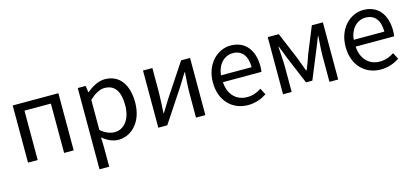

<svg xmlns="http://www.w3.org/2000/svg" viewBox="-63 -1045 3811 1762"><g transform="rotate(-15 1842.0 -164.0)"><path d="M92 0H184V-469H435V0H526V-543H92Z M710 229H802V45L799 -50C848 -9 900 13 949 13C1073 13 1185 -94 1185 -280C1185 -448 1109 -557 969 -557C906 -557 845 -521 796 -480H794L785 -543H710ZM934 -64C898 -64 850 -78 802 -120V-406C854 -454 901 -480 946 -480C1050 -480 1090 -400 1090 -279C1090 -145 1024 -64 934 -64Z M1330 0H1415L1621 -311C1641 -344 1672 -394 1693 -428H1698C1693 -357 1688 -285 1688 -227V0H1777V-543H1692L1486 -232C1466 -199 1435 -149 1414 -116H1410C1414 -186 1419 -259 1419 -316V-543H1330Z M2181 13C2254 13 2312 -11 2359 -42L2327 -103C2286 -76 2244 -60 2191 -60C2088 -60 2017 -134 2011 -250H2377C2379 -264 2381 -282 2381 -302C2381 -457 2303 -557 2164 -557C2040 -557 1921 -448 1921 -271C1921 -92 2036 13 2181 13ZM2010 -315C2021 -423 2089 -484 2166 -484C2251 -484 2301 -425 2301 -315Z M2515 0H2597V-245C2597 -293 2590 -376 2587 -432H2591C2607 -390 2625 -344 2641 -304L2747 -51H2807L2911 -304C2927 -344 2946 -389 2962 -432H2966C2962 -376 2956 -293 2956 -245V0H3039V-543H2934L2830 -288C2816 -242 2798 -199 2781 -156H2776C2761 -199 2743 -242 2727 -288L2620 -543H2515Z M3442 13C3515 13 3573 -11 3620 -42L3588 -103C3547 -76 3505 -60 3452 -60C3349 -60 3278 -134 3272 -250H3638C3640 -264 3642 -282 3642 -302C3642 -457 3564 -557 3425 -557C3301 -557 3182 -448 3182 -271C3182 -92 3297 13 3442 13ZM3271 -315C3282 -423 3350 -484 3427 -484C3512 -484 3562 -425 3562 -315Z"/></g></svg>

Font: Noto Sans KR
Style: Regular
Weight: 400
Designer: Ryoko NISHIZUKA 西塚涼子 (kana, bopomofo & ideographs); Paul D. Hunt (Latin, Greek & Cyrillic); Sandoll Communications 산돌커뮤니
Foundry: Adobe
Version: Version 2.004;hotconv 1.0.118;makeotfexe 2.5.65603